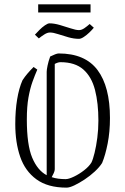

<svg xmlns="http://www.w3.org/2000/svg" viewBox="-20 -850 574 880"><path d="M151 -531Q140 -506 129 -475.5Q118 -445 110.5 -403.5Q103 -362 103 -302Q103 -186 127.5 -127.5Q152 -69 194 -47V-521Q194 -530 198 -549.5Q202 -569 210 -591Q222 -597 232.5 -601Q243 -605 249 -605Q370 -605 427 -529Q484 -453 484 -309Q484 -246 473.5 -192.5Q463 -139 448 -103Q436 -84 414.5 -64Q393 -44 368 -27.5Q343 -11 321 -0.5Q299 10 285 10Q199 10 147 -28Q95 -66 72.5 -131.5Q50 -197 50 -281Q50 -343 58.5 -394.5Q67 -446 83 -482Q94 -499 106.5 -513.5Q119 -528 134 -543ZM231 -74Q231 -67 226.5 -57Q222 -47 217 -38Q232 -33 248 -31Q264 -29 281 -29Q295 -29 319 -40.5Q343 -52 365.5 -69.5Q388 -87 399 -105Q406 -119 413.5 -149.5Q421 -180 426 -218.5Q431 -257 431 -297Q431 -377 415.5 -437.5Q400 -498 362 -531.5Q324 -565 257 -565Q246 -565 231 -557ZM155 -793V-830H395V-793ZM342 -672Q319 -672 294 -679Q269 -686 246.5 -693.5Q224 -701 209 -701Q197 -701 183 -692Q169 -683 158 -674L140 -691Q149 -701 161 -713Q173 -725 186 -734Q199 -743 207 -743Q228 -743 254 -735.5Q280 -728 304 -720Q328 -712 342 -712Q354 -712 367 -721Q380 -730 391 -740L410 -723Q402 -713 389.5 -701Q377 -689 364 -680.5Q351 -672 342 -672Z"/></svg>

Font: Grenze Gotisch ExtraLight
Style: Regular
Weight: 200
Designer: Renata Polastri
Foundry: Omnibus-Type
Version: Version 1.001